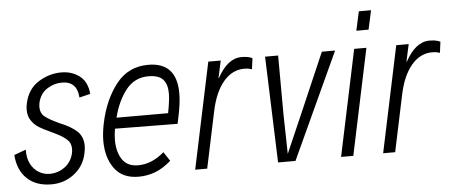

<svg xmlns="http://www.w3.org/2000/svg" viewBox="-50 -801 2184 923"><g transform="rotate(-5 1042.0 -340.0)"><path d="M-2 -146 55 -167Q54 -127 68.5 -98.5Q83 -70 107.5 -55.5Q132 -41 159 -41Q201 -41 233.5 -65.5Q266 -90 275 -132Q277 -139 277 -152Q277 -180 258.5 -196.5Q240 -213 216 -225Q192 -237 184 -241Q148 -257 127 -270Q106 -283 91 -304.5Q76 -326 76 -358Q76 -374 80 -390Q95 -457 147 -489.5Q199 -522 257 -522Q308 -522 345 -494Q382 -466 387 -407L334 -394Q329 -473 256 -473Q217 -473 183.5 -451Q150 -429 140 -385Q138 -371 138 -366Q138 -335 159.5 -318Q181 -301 227 -280Q282 -258 310.5 -231.5Q339 -205 339 -160Q339 -145 334 -122Q321 -63 273.5 -26.5Q226 10 164 10Q90 10 46.5 -31.5Q3 -73 -2 -146Z M814 -372Q814 -325 799 -256L793 -227L491 -230Q486 -200 486 -176Q486 -118 510.5 -81.5Q535 -45 587 -45Q653 -45 713 -97L742 -53Q702 -18 663.5 -4Q625 10 585 10Q507 10 468.5 -42.5Q430 -95 430 -177Q430 -214 440 -262Q463 -372 521.5 -447Q580 -522 677 -522Q814 -522 814 -372ZM503 -282H752Q764 -344 764 -376Q764 -421 743 -444Q722 -467 673 -467Q606 -467 564.5 -414.5Q523 -362 503 -282Z M966 -512H1026L1008 -429H1010Q1060 -520 1126 -520Q1161 -520 1179 -510L1172 -457Q1155 -463 1135 -463Q1077 -463 1035 -413.5Q993 -364 974 -275L916 0H858Z M1578 -512 1342 0H1258L1240 -512H1303L1304 -231L1308 -37L1393 -232L1514 -512Z M1708 -690H1767L1747 -598H1688ZM1670 -512H1729L1621 0H1562Z M1873 -512H1933L1915 -429H1917Q1967 -520 2033 -520Q2068 -520 2086 -510L2079 -457Q2062 -463 2042 -463Q1984 -463 1942 -413.5Q1900 -364 1881 -275L1823 0H1765Z"/></g></svg>

Font: Decalotype Light Italic
Style: Regular
Weight: 300
Italic angle: -12°
Designer: Alfredo Marco Pradil
Foundry: Alfredo Marco Pradil
Version: Version 1.0